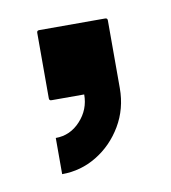

<svg xmlns="http://www.w3.org/2000/svg" viewBox="-43 -159 289 324"><g transform="rotate(-10 101.5 3.0)"><path d="M39.6 126V64Q64.5 64 82 44.9Q99.6 25.9 99.6 0H43.5Q39.6 0 39.6 -3.9V-116.2Q39.6 -120.1 43.5 -120.1H156.7Q160.6 -120.1 160.6 -116.2V0Q160.6 35.2 143.6 64Q126.5 92.8 99.1 109.4Q71.8 126 39.6 126Z"/></g></svg>

Font: Koulen
Style: Regular
Weight: 400
Designer: Danh Hong
Version: Version 8.000; ttfautohint (v1.8.3)